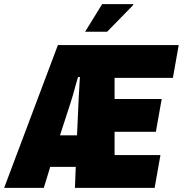

<svg xmlns="http://www.w3.org/2000/svg" viewBox="-70 -905 881 925"><path d="M-50 0 209 -688H791L763 -530H482V-428H709L681 -270H482V-158H703L675 0H291L295 -101H172L141 0ZM219 -253H301L308 -407Q308 -416 309 -431Q310 -446 311 -464.5Q312 -483 313 -501.5Q314 -520 315 -534H306Q301 -518 294.5 -494.5Q288 -471 281.5 -447.5Q275 -424 269 -407ZM340 -752 422 -885H572V-881L446 -752Z"/></svg>

Font: Archivo ExtraCondensed Black
Style: Italic
Weight: 900
Width: 2
Italic angle: -10°
Designer: Hector Gatti
Foundry: Omnibus-Type
Version: Version 2.001